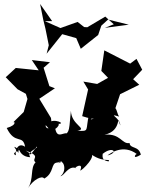

<svg xmlns="http://www.w3.org/2000/svg" viewBox="-20 -828 740 972"><path d="M233 -513 141 -524 176 -472 60 -484 9 -437 69 -376 111 -353 119 -327 100 -261 45 -207C49 -221 74 -197 14 -180C56 -93 96 -150 107 -85C69 -111 54 -60 61 -42C42 -49 51 -56 82 -71C67 -70 30 -112 73 -54C77 -116 62 -35 133 -32C113 -65 173 -71 163 -89C173 -63 174 -102 145 -58C125 -41 152 -40 110 -66C195 -35 135 -27 160 -6C132 22 152 77 122 124C147 83 192 58 204 76C256 47 236 -4 270 -5C328 -24 261 6 277 -4C302 -27 322 37 286 64C304 64 327 6 367 24C345 24 407 -12 386 35C392 40 481 -48 432 -54C500 0 541 -29 530 -11C480 -17 508 -58 499 -61C447 -80 559 -41 470 -104C514 -57 437 -108 501 -50C551 -90 582 -55 524 -41C538 -52 604 -100 673 -48C666 -51 646 -16 693 -45C682 -92 638 -73 636 -104C597 -96 591 -154 509 -146C601 -165 566 -258 589 -193C589 -233 518 -257 586 -237C573 -235 566 -325 554 -250L588 -351L685 -399L654 -427L700 -475L671 -530L639 -506L508 -573L493 -469L527 -434L472 -403L402 -415L426 -375L396 -240C464 -217 473 -233 439 -223C456 -231 423 -278 431 -251C411 -165 435 -163 372 -166C427 -177 341 -194 339 -267C326 -129 335 -184 281 -106C288 -117 318 -120 336 -140C312 -182 267 -104 258 -189C241 -149 304 -210 264 -201C329 -197 248 -234 227 -205C256 -163 183 -174 224 -214C182 -207 206 -210 248 -150L238 -231L179 -328L258 -381L230 -392L196 -500L195 -480ZM556 -705 513 -744 422 -690 406 -691 373 -717 286 -686 207 -721H244L183 -808L199 -728L210 -683L227 -599L216 -556L295 -655L366 -635L389 -581L477 -651L493 -698L527 -729L632 -703L511 -687Z"/></svg>

Font: Hussar Lance
Style: Regular
Weight: 700
Foundry: Cannot Into Space Fonts, PlusOne Fonts
Version: Version 2.27